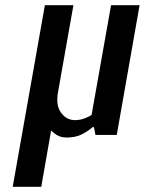

<svg xmlns="http://www.w3.org/2000/svg" viewBox="-20 -520 558 740"><path d="M29 200 153 -500H263L204 -167Q194 -115 215 -86Q236 -57 269 -57Q288 -57 305.5 -63.5Q323 -70 333 -77L408 -500H518L430 0H348L342 -30H337Q315 -11 291.5 -0.5Q268 10 238 10Q213 10 197.5 -0.5Q182 -11 177 -17L139 200Z"/></svg>

Font: Cuprum SemiBold
Style: Italic
Weight: 600
Italic angle: -10°
Version: Version 3.000